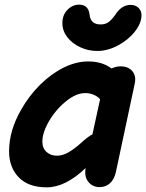

<svg xmlns="http://www.w3.org/2000/svg" viewBox="-20 -804 628 825"><path d="M181 1Q261 1 348 -82L347 -74Q343 -42 361 -21Q379 0 408 0Q434 0 452.5 -16.5Q471 -33 478 -65L559 -445Q566 -478 548.5 -498.5Q531 -519 497 -519Q481 -519 459 -510Q419 -540 359 -540Q307 -540 253.5 -513.5Q200 -487 152.5 -440Q105 -393 71 -333Q19 -243 19 -154Q19 -85 60.5 -42Q102 1 181 1ZM224 -135Q198 -135 180 -151Q162 -167 162 -196Q162 -222 175.5 -253.5Q189 -285 212 -315.5Q235 -346 264 -369Q307 -404 346 -404Q367 -404 384.5 -396Q402 -388 410 -377L377 -226Q365 -223 325 -187Q298 -163 273.5 -149Q249 -135 224 -135ZM398 -585Q442 -585 486.5 -608.5Q531 -632 560 -669Q588 -705 588 -739Q588 -758 575 -770.5Q562 -783 541 -783Q502 -783 475 -740Q460 -719 446.5 -709Q433 -699 412 -699Q369 -699 365 -741Q360 -784 320 -784Q291 -784 269.5 -761.5Q248 -739 248 -705Q248 -672 269 -644.5Q290 -617 325 -601Q359 -585 398 -585Z"/></svg>

Font: Balsamiq Sans
Style: Bold Italic
Weight: 700
Italic angle: -12°
Designer: Michael Angeles
Foundry: Balsamiq SRL
Version: Version 1.020; ttfautohint (v1.8.4.7-5d5b);gftools[0.9.26]